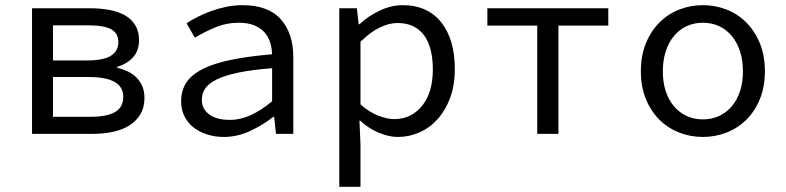

<svg xmlns="http://www.w3.org/2000/svg" viewBox="-20 -518 3040 743"><path d="M104 0V-486H329Q371 -486 406 -479Q441 -472 465.5 -457.5Q490 -443 504 -419.5Q518 -396 518 -363Q518 -322 495 -296.5Q472 -271 433 -259V-256Q454 -251 473.5 -242Q493 -233 507.5 -218.5Q522 -204 530.5 -184.5Q539 -165 539 -139Q539 -103 524 -77Q509 -51 482 -33.5Q455 -16 418 -8Q381 0 337 0ZM185 -284H315Q381 -284 409.5 -302.5Q438 -321 438 -355Q438 -389 410.5 -404.5Q383 -420 321 -420H185ZM185 -66H328Q394 -66 425.5 -84.5Q457 -103 457 -144Q457 -220 323 -220H185Z M846 12Q812 12 782 2.5Q752 -7 729.5 -24.5Q707 -42 694 -67.5Q681 -93 681 -126Q681 -167 700.5 -197.5Q720 -228 762.5 -250Q805 -272 872 -286Q939 -300 1033 -308Q1032 -333 1025 -355Q1018 -377 1003 -393.5Q988 -410 963.5 -420Q939 -430 904 -430Q856 -430 812 -411.5Q768 -393 734 -372L702 -428Q720 -440 744.5 -452.5Q769 -465 796.5 -475Q824 -485 855 -491.5Q886 -498 918 -498Q1018 -498 1066.5 -443.5Q1115 -389 1115 -298V0H1048L1041 -66H1038Q997 -34 947.5 -11Q898 12 846 12ZM868 -54Q910 -54 950.5 -72.5Q991 -91 1033 -126V-254Q955 -248 902.5 -237Q850 -226 818.5 -210.5Q787 -195 774 -175.5Q761 -156 761 -132Q761 -111 770 -96.5Q779 -82 793.5 -72.5Q808 -63 827.5 -58.5Q847 -54 868 -54Z M1293 205V-486H1361L1368 -424H1371Q1405 -456 1449.5 -477Q1494 -498 1539 -498Q1588 -498 1625.5 -480.5Q1663 -463 1688.5 -430.5Q1714 -398 1727 -352.5Q1740 -307 1740 -250Q1740 -188 1722 -139.5Q1704 -91 1673.5 -57Q1643 -23 1603 -5.5Q1563 12 1519 12Q1485 12 1445.5 -4.5Q1406 -21 1374 -51H1371L1375 41V205ZM1505 -57Q1571 -57 1613 -108Q1655 -159 1655 -250Q1655 -290 1647 -323Q1639 -356 1622.5 -379.5Q1606 -403 1580 -416Q1554 -429 1518 -429Q1486 -429 1449.5 -411.5Q1413 -394 1375 -356V-114Q1410 -83 1445 -70Q1480 -57 1505 -57Z M2059 0V-419H1866V-486H2334V-419H2141V0Z M2700 12Q2652 12 2608.5 -5Q2565 -22 2532 -54.5Q2499 -87 2479.5 -134.5Q2460 -182 2460 -242Q2460 -303 2479.5 -350.5Q2499 -398 2532 -431Q2565 -464 2608.5 -481Q2652 -498 2700 -498Q2748 -498 2791.5 -481Q2835 -464 2868 -431Q2901 -398 2920.5 -350.5Q2940 -303 2940 -242Q2940 -182 2920.5 -134.5Q2901 -87 2868 -54.5Q2835 -22 2791.5 -5Q2748 12 2700 12ZM2700 -56Q2735 -56 2763.5 -69.5Q2792 -83 2812.5 -107.5Q2833 -132 2844 -166Q2855 -200 2855 -242Q2855 -284 2844 -318.5Q2833 -353 2812.5 -378Q2792 -403 2763.5 -416.5Q2735 -430 2700 -430Q2665 -430 2636.5 -416.5Q2608 -403 2587.5 -378Q2567 -353 2556 -318.5Q2545 -284 2545 -242Q2545 -200 2556 -166Q2567 -132 2587.5 -107.5Q2608 -83 2636.5 -69.5Q2665 -56 2700 -56Z"/></svg>

Font: Source Code Pro
Style: Regular
Weight: 400
Monospace: yes
Designer: Paul D. Hunt, Teo Tuominen
Foundry: Adobe Systems Incorporated
Version: Version 2.030;PS 1.000;hotconv 16.6.51;makeotf.lib2.5.65220